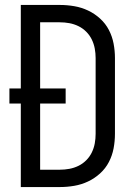

<svg xmlns="http://www.w3.org/2000/svg" viewBox="-20 -755 540 775"><path d="M64 0V-337H18V-398H64V-735H222Q251 -735 280 -730Q309 -725 335.5 -712.5Q362 -700 384 -680Q406 -660 419.5 -634Q433 -608 438.5 -579Q444 -550 444 -521V-215Q444 -185 438.5 -156Q433 -127 419.5 -101Q406 -75 384 -55Q362 -35 335.5 -22.5Q309 -10 280 -5Q251 0 222 0ZM142 -70H222Q241 -70 260 -73.5Q279 -77 296.5 -85.5Q314 -94 328 -108Q342 -122 350.5 -139.5Q359 -157 362.5 -176Q366 -195 366 -215V-521Q366 -540 362.5 -559Q359 -578 350.5 -595.5Q342 -613 328 -627Q314 -641 296.5 -649.5Q279 -658 260 -661.5Q241 -665 221 -665H142V-398H245V-337H142Z"/></svg>

Font: Iosevka Custom
Style: Regular
Weight: 400
Monospace: yes
Designer: Belleve Invis
Foundry: Belleve Invis
Version: Version 32.5.0; ttfautohint (v1.8.4)